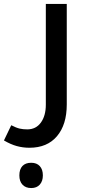

<svg xmlns="http://www.w3.org/2000/svg" viewBox="-60 -508 443 972"><path d="M89 240Q56 240 25 231.5Q-6 223 -40 203L-3 126Q22 139 39.5 143Q57 147 78 147Q122 147 147 112.5Q172 78 172 22V-488H278V21Q278 123 228.5 181.5Q179 240 89 240ZM98 444Q70 444 54 427Q38 410 38 380Q38 349 53.5 332.5Q69 316 98 316Q126 316 141.5 333Q157 350 157 380Q157 409 141.5 426.5Q126 444 98 444Z"/></svg>

Font: Noto Kufi Arabic Medium
Style: Regular
Weight: 500
Designer: Monotype Design Team, David Williams, Khaled Hosny
Foundry: Google LLC
Version: Version 2.109; ttfautohint (v1.8.4.7-5d5b)